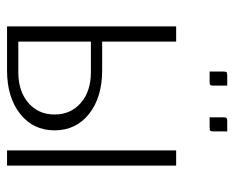

<svg xmlns="http://www.w3.org/2000/svg" viewBox="-80 -585 665 545"><g transform="rotate(90 252.5 -312.5)"><path d="M313 -575V-614Q313 -621 315 -623Q317 -625 324 -625H353V-586Q353 -579 351 -577Q349 -575 342 -575ZM183 -575V-614Q183 -621 185 -623Q187 -625 194 -625H223V-586Q223 -579 221 -577Q219 -575 212 -575ZM55 0V-480H98V-270H180Q256 -270 303 -233Q350 -196 350 -135Q350 -74 303 -37Q256 0 180 0ZM98 -238V-32H185Q239 -32 272 -60.5Q305 -89 305 -135Q305 -181 272 -209.5Q239 -238 185 -238ZM407 0V-480H450V0Z"/></g></svg>

Font: Glametrix
Style: Light
Weight: 300
Designer: gluk
Foundry: gluk
Version: Version 0.40